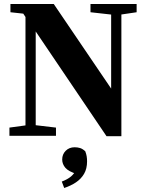

<svg xmlns="http://www.w3.org/2000/svg" viewBox="-20 -677 730 957"><path d="M27 0V-41L122 -54H149L259 -41V0ZM107 0V-634H158V-329V0ZM431 -616V-657H661V-616L573 -603H547ZM511 2 150 -532H147L96 -609L32 -616V-657H248L552 -209L534 -206V-354V-657H585V2ZM414 127Q414 164 399 189.5Q384 215 358.5 232Q333 249 300 260L288 228Q317 217 334 202.5Q351 188 364 163L365 191Q322 178 306 159.5Q290 141 290 118Q290 92 307.5 74.5Q325 57 352 57Q367 57 379.5 61Q392 65 405 77Q410 90 412 102Q414 114 414 127Z"/></svg>

Font: Source Serif 4 36pt
Style: Bold
Weight: 700
Designer: Frank Grießhammer
Foundry: Adobe Systems Incorporated
Version: Version 4.004;hotconv 1.0.116;makeotfexe 2.5.65601